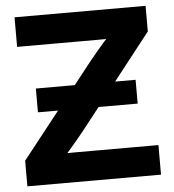

<svg xmlns="http://www.w3.org/2000/svg" viewBox="-52 -776 745 824"><g transform="rotate(-5 320.5 -364.0)"><path d="M32.7 0V-110.4L348.6 -510.7Q377 -545.9 407.7 -581.1Q438.5 -616.2 470.2 -651.4L486.3 -601.1Q439.5 -600.1 392.6 -600.1Q345.7 -600.1 298.8 -600.1H41V-727.5H605.5V-617.2L295.4 -221.7Q266.1 -185.1 234.9 -148.7Q203.6 -112.3 170.9 -75.7L154.8 -126.5Q201.7 -127.4 248.5 -127.4Q295.4 -127.4 342.8 -127.4H608.4V0ZM105.5 -312.5V-415H535.2V-312.5Z"/></g></svg>

Font: Inter 28pt
Style: Bold
Weight: 700
Designer: Rasmus Andersson
Foundry: rsms
Version: Version 4.001;git-66647c0bb